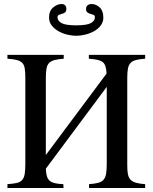

<svg xmlns="http://www.w3.org/2000/svg" viewBox="-20 -935 759 955"><path d="M494 -848Q494 -825 480.5 -807.5Q467 -790 446.5 -779Q426 -768 402.5 -762.5Q379 -757 359 -757Q339 -757 315.5 -762.5Q292 -768 271.5 -779.5Q251 -791 237.5 -808Q224 -825 224 -848Q224 -881 244.5 -898Q265 -915 286 -915Q297 -915 303.5 -909Q310 -903 310 -890Q310 -878 303 -873Q296 -868 288 -866Q280 -864 273 -861Q266 -858 266 -849Q266 -832 285.5 -820.5Q305 -809 359 -809Q413 -809 432.5 -820.5Q452 -832 452 -849Q452 -858 445 -861Q438 -864 430 -866Q422 -868 415 -873Q408 -878 408 -890Q408 -903 416 -909Q424 -915 435 -915Q458 -915 476 -898Q494 -881 494 -848ZM423 0V-19Q452 -21 469.5 -26Q487 -31 496 -42Q505 -53 508 -72.5Q511 -92 511 -124V-503L208 -96Q209 -74 213 -59.5Q217 -45 226.5 -36.5Q236 -28 252.5 -24Q269 -20 295 -19L296 0H17V-19Q46 -21 63.5 -25Q81 -29 90.5 -40Q100 -51 103 -70.5Q106 -90 106 -122V-548Q106 -577 103 -595Q100 -613 90.5 -622.5Q81 -632 63.5 -636.5Q46 -641 17 -643V-662H297V-643Q270 -641 252.5 -636.5Q235 -632 225 -622.5Q215 -613 211.5 -595Q208 -577 208 -548V-164L510 -569Q509 -591 504.5 -605Q500 -619 490.5 -626.5Q481 -634 464 -637.5Q447 -641 422 -643V-662H702V-643Q674 -641 656.5 -636.5Q639 -632 629.5 -622Q620 -612 616.5 -594.5Q613 -577 613 -548V-111Q613 -84 616.5 -67.5Q620 -51 629.5 -41Q639 -31 656.5 -26Q674 -21 702 -19V0Z"/></svg>

Font: STIXGeneralUnicodeRegular
Style: Regular
Weight: 400
Designer: MicroPress Inc., with final additions and corrections provided by Coen Hoffman, Elsevier (retired)
Version: Version 1.1.0